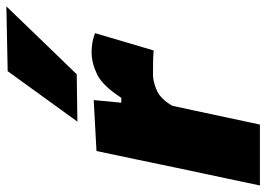

<svg xmlns="http://www.w3.org/2000/svg" viewBox="-139 -682 816 588"><g transform="rotate(-90 269.0 -388.0)"><path d="M-5 0Q6 -52.5 16.5 -102Q27 -151 40.5 -214.5L51 -264.5Q62.5 -321 75 -379.5Q87.5 -438 100.5 -500.5L256.5 -509L248.5 -424.5H263.5Q300.5 -482 335.5 -498.8Q370.5 -515.5 403 -515.5Q435 -515.5 461.5 -505L408.5 -325.5Q388.5 -327 372 -327.2Q355.5 -327.5 335 -327.5Q313 -327.5 286.2 -315.8Q259.5 -304 239 -268L225 -203.5Q213.5 -149 203.2 -101.2Q193 -53.5 181.5 0ZM190.5 -559Q229.5 -613 268 -666Q306.5 -719 345 -772.5L543.5 -776.5Q490 -720.5 437.5 -666.5Q385 -612.5 335.5 -561Z"/></g></svg>

Font: Heraclito ExtraBold
Style: Italic
Weight: 800
Italic angle: -12°
Designer: Kostas Bartsokas (font) & Cristiano Sobral (main changes)
Foundry: Kostas Bartsokas (font) & Cristiano Sobral (main changes)
Version: Version 1.00;July 8, 2020;FontCreator 13.0.0.2655 64-bit